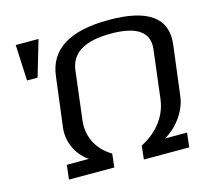

<svg xmlns="http://www.w3.org/2000/svg" viewBox="-97 -769 942 879"><g transform="rotate(-15 374.0 -329.5)"><path d="M487 -64 480 0H695L703 -68H598C650 -96 707 -162 716 -236L746 -474C761 -597 676 -659 490 -659C305 -659 205 -597 190 -474L160 -236C151 -161 193 -96 238 -68H133L125 0H340L347 -64C291 -97 244 -158 255 -247L283 -476C293 -556 359 -596 483 -596C606 -596 663 -556 653 -476L625 -247C614 -158 552 -97 487 -64ZM107 -488 157 -658H49L57 -488Z"/></g></svg>

Font: Gamestation Display
Style: Italic
Weight: 400
Designer: Jonas Hecksher
Foundry: Jonas Hecksher, Playtypeª, e-types AS
Version: Version 1.003